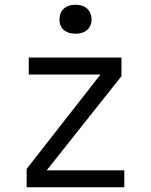

<svg xmlns="http://www.w3.org/2000/svg" viewBox="-20 -794 640 814"><path d="M300 -651C342 -651 368 -674 368 -711C368 -750 342 -774 300 -774C258 -774 232 -750 232 -711C232 -674 258 -651 300 -651ZM507 0V-72H178L495 -471V-550H102V-478H406L93 -78V0Z"/></svg>

Font: Tekne LDO Light
Style: Regular
Weight: 300
Monospace: yes
Designer: Alessio Laiso, Mario Rullo, Paolo Rosset
Foundry: Alessio Laiso
Version: Version 1.000;hotconv 1.0.109;makeotfexe 2.5.65596